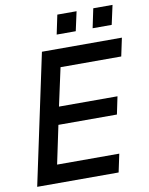

<svg xmlns="http://www.w3.org/2000/svg" viewBox="-96 -961 801 1031"><g transform="rotate(-10 304.5 -446.0)"><path d="M22 0 173 -710H609L588 -611H257L212 -404H531L511 -308H192L148 -99H487L466 0ZM267 -787 289 -892H394L371 -787ZM463 -787 485 -892H590L567 -787Z"/></g></svg>

Font: Geist Mono Medium
Style: Italic
Weight: 500
Italic angle: -12°
Monospace: yes
Designer: Basement.studio, Andrés Briganti, Mateo Zaragoza
Foundry: Basement.studio, Vercel, Andrés Briganti, Guido Ferreyra, Mateo Zaragoza
Version: Version 1.500; ttfautohint (v1.8.4.7-5d5b)